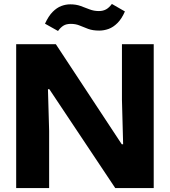

<svg xmlns="http://www.w3.org/2000/svg" viewBox="-20 -953 861 973"><path d="M62 0V-729H263L597 -222H604L598 -447V-729H759V0H564L230 -501H223L229 -290V0ZM483 -798Q450 -798 427 -806.5Q404 -815 384 -823.5Q364 -832 339 -832Q316 -832 301.5 -823Q287 -814 274 -796L208 -833Q226 -872 247 -893Q268 -914 290.5 -922.5Q313 -931 336 -931Q366 -931 389 -922.5Q412 -914 434 -905.5Q456 -897 481 -897Q502 -897 517.5 -905.5Q533 -914 547 -933L613 -895Q597 -858 575.5 -836.5Q554 -815 530.5 -806.5Q507 -798 483 -798Z"/></svg>

Font: Mona Sans SemiExpanded
Style: Bold
Weight: 700
Width: 6
Designer: Deni Anggara
Foundry: GitHub
Version: Version 2.000